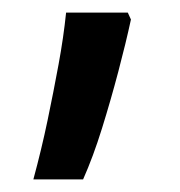

<svg xmlns="http://www.w3.org/2000/svg" viewBox="-20 -151 286 305"><path d="M188 -120Q180 -83 168 -37.5Q156 8 142 53Q128 98 112 134H33Q46 86 55.5 40.5Q65 -5 73 -48.5Q81 -92 85 -131H183Z"/></svg>

Font: Noto Sans Hebrew Thin Medium
Style: Regular
Weight: 500
Version: Version 3.001